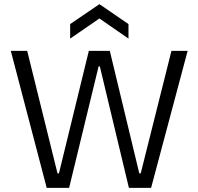

<svg xmlns="http://www.w3.org/2000/svg" viewBox="-20 -905 956 925"><path d="M205 0 32 -660H111L257 -70H264L408 -660H509L651 -70H658L806 -660H884L708 0H601L461 -585H455L313 0ZM318 -719V-789L459 -885L599 -789V-719L459 -816Z"/></svg>

Font: Bricolage Grotesque 36pt Light
Style: Regular
Weight: 300
Designer: Mathieu Triay
Foundry: Atelier Triay
Version: Version 1.001;gftools[0.9.33.dev8+g029e19f]